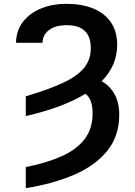

<svg xmlns="http://www.w3.org/2000/svg" viewBox="-20 -757 697 990"><path d="M112.9 -158.4V-260.3Q231.9 -295.5 305.8 -330.3Q379.6 -365.1 413.9 -407.5Q448.2 -449.9 448.2 -508.5Q448.2 -627.1 323.9 -627.1Q266.7 -627.1 233.1 -602.3Q199.6 -577.4 199.6 -536.2H62.9Q62.9 -596.6 96.4 -641.9Q130 -687.1 188.9 -712.2Q247.9 -737.2 323.9 -737.2Q401.6 -737.2 460.2 -713.4Q518.8 -689.6 551.5 -642.4Q584.2 -595.2 584.2 -524.9Q584.2 -419.4 504.3 -338.4Q546.9 -314.3 570.8 -271Q594.8 -227.6 594.8 -165.5Q594.8 -55.8 533.4 20.4Q471.9 96.6 363.3 143.6Q254.6 190.7 112.9 213.1V104.4Q221.2 83.1 298.3 48.5Q375.4 13.8 416.4 -39.8Q457.4 -93.4 457.4 -171.2Q457.4 -248.2 420.1 -273.1Q305.8 -203.1 112.9 -158.4Z"/></svg>

Font: Inter Zeller Semi Bold
Style: Regular
Weight: 600
Designer: Rasmus Andersson; Joe Bland
Foundry: zeller
Version: Version 3.015;git-dec3a8cb1